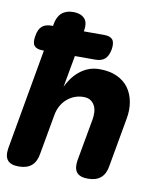

<svg xmlns="http://www.w3.org/2000/svg" viewBox="-93 -810 776 891"><g transform="rotate(10 295.5 -365.0)"><path d="M70 -540Q42 -540 31 -554Q20 -568 26 -600Q31 -632 47 -646Q63 -660 91 -660H99L100 -667Q106 -704 126.5 -722Q147 -740 181 -740Q215 -740 233 -722Q251 -704 245 -667L244 -660H341Q369 -660 380 -646Q391 -632 386 -600Q380 -568 364 -554Q348 -540 320 -540H223L196 -390Q221 -443 260 -471.5Q299 -500 347 -500Q395 -500 429.5 -484Q464 -468 484 -440.5Q504 -413 511 -375.5Q518 -338 510 -295L469 -65Q463 -27 441 -8.5Q419 10 381 10Q343 10 328 -8.5Q313 -27 319 -65L355 -265Q358 -282 357 -299Q356 -316 349 -329.5Q342 -343 329.5 -351.5Q317 -360 296 -360Q273 -360 253 -352Q233 -344 217 -329.5Q201 -315 191 -296Q181 -277 177 -255L143 -65Q137 -27 115 -8.5Q93 10 55 10Q17 10 2 -8.5Q-13 -27 -7 -65L77 -540Z"/></g></svg>

Font: Maple Mono NL ExtraBold
Style: Italic
Weight: 800
Italic angle: -10°
Monospace: yes
Designer: subframe7536
Version: Version 7.000